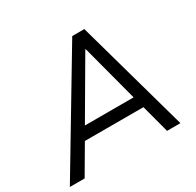

<svg xmlns="http://www.w3.org/2000/svg" viewBox="-166 -875 1065 1045"><g transform="rotate(-30 367.0 -352.5)"><path d="M-13 0 409 -705H485L682 0H598L545 -199L579 -176H152L196 -198L80 0ZM434 -606 216 -233 194 -249H561L536 -232L437 -606Z"/></g></svg>

Font: Nunito Sans 10pt
Style: Italic
Weight: 400
Italic angle: -9°
Designer: Vernon Adams
Foundry: Vernon Adams
Version: Version 3.101;gftools[0.9.27]